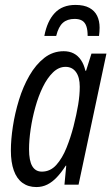

<svg xmlns="http://www.w3.org/2000/svg" viewBox="-20 -754 458 784"><path d="M128.4 9.8Q95.2 9.8 71.8 -7.3Q48.3 -24.4 36.4 -57.9Q24.4 -91.3 24.4 -139.2Q24.4 -184.1 32.7 -238.3Q41 -292.5 57.6 -346.4Q74.2 -400.4 100.1 -445.3Q126 -490.2 160.9 -517.6Q195.8 -544.9 240.2 -544.9Q263.2 -544.9 280.8 -535.9Q298.3 -526.9 310.5 -509Q322.8 -491.2 328.6 -465.3H331.5L353.5 -535.2H414.6L300.8 0H243.2L250.5 -77.6H248.5Q231 -50.3 212.4 -30.5Q193.8 -10.7 173.3 -0.5Q152.8 9.8 128.4 9.8ZM150.9 -53.2Q185.5 -53.2 210 -80.6Q234.4 -107.9 251.5 -150.4Q268.6 -192.9 280.3 -238.3Q292.5 -286.6 299.1 -326.2Q305.7 -365.7 305.7 -399.9Q305.7 -438.5 290.3 -459.7Q274.9 -481 247.6 -481Q219.7 -481 196.3 -458.3Q172.9 -435.5 154.8 -398.4Q136.7 -361.3 124.3 -316.4Q111.8 -271.5 105.2 -226.6Q98.6 -181.6 98.6 -144.5Q98.6 -97.7 111.8 -75.4Q125 -53.2 150.9 -53.2ZM161.1 -607.4Q172.4 -667.5 203.4 -700.7Q234.4 -733.9 288.1 -733.9Q323.2 -733.9 345 -721.9Q366.7 -710 376.7 -689.2Q386.7 -668.5 386.7 -641.1Q386.7 -631.8 386 -623.8Q385.3 -615.7 384.3 -607.4H337.9Q337.9 -631.8 332.5 -647.2Q327.1 -662.6 315.4 -669.7Q303.7 -676.8 284.7 -676.8Q254.9 -676.8 236.8 -660.9Q218.8 -645 209.5 -607.4Z"/></svg>

Font: Open Sans Condensed
Style: Italic
Weight: 400
Width: 3
Italic angle: -12°
Designer: Monotype Design Team
Foundry: Monotype Imaging Inc.
Version: Version 3.000